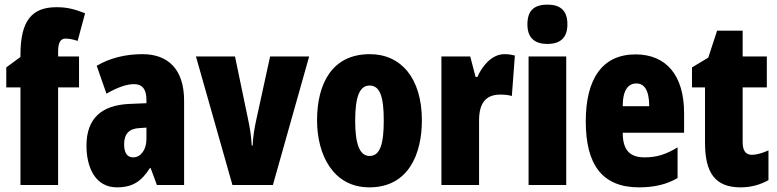

<svg xmlns="http://www.w3.org/2000/svg" viewBox="-20 -796 3344 826"><path d="M320 -420V-553H230V-573C230 -613 240 -630 262 -630C279 -630 296 -626 314 -620L346 -739C297 -758 267 -765 223 -765C117 -765 68 -707 68 -560V-551L7 -506V-420H68V0H230V-420Z M593 -563C517 -563 450 -545 396 -513L438 -393C487 -421 525 -434 557 -434C593 -434 610 -411 610 -366V-352L538 -349C417 -344 352 -287 352 -169C352 -79 388 10 483 10C552 10 589 -17 625 -73H628L655 0H772V-363C772 -498 703 -563 593 -563ZM580 -245 610 -247V-198C610 -151 585 -119 553 -119C527 -119 514 -138 514 -176C514 -220 536 -243 580 -245Z M980 0H1154L1310 -553H1142L1083 -283C1074 -242 1068 -204 1067 -170H1063C1061 -211 1055 -246 1047 -284L991 -553H823Z M1795 -278C1795 -460 1705 -563 1571 -563C1409 -563 1344 -437 1344 -278C1344 -132 1412 10 1569 10C1739 10 1795 -136 1795 -278ZM1508 -276C1508 -380 1527 -428 1570 -428C1615 -428 1631 -379 1631 -278C1631 -176 1615 -125 1570 -125C1527 -125 1508 -177 1508 -276Z M2150 -563C2095 -563 2053 -510 2034 -465H2026L2003 -553H1879V0H2041V-278C2041 -350 2068 -389 2132 -389C2153 -389 2169 -387 2182 -383L2195 -557C2175 -562 2163 -563 2150 -563Z M2335 -776C2275 -776 2249 -748 2249 -691C2249 -635 2278 -607 2335 -607C2392 -607 2421 -635 2421 -691C2421 -747 2395 -776 2335 -776ZM2416 -553H2254V0H2416Z M2714 -562C2573 -562 2500 -459 2500 -274C2500 -90 2569 10 2729 10C2793 10 2847 -2 2895 -30V-162C2844 -131 2804 -119 2753 -119C2689 -119 2659 -151 2659 -225H2923V-310C2923 -472 2846 -562 2714 -562ZM2718 -437C2751 -437 2773 -409 2773 -339H2659C2659 -411 2684 -437 2718 -437Z M3215 -130C3188 -130 3175 -148 3175 -184V-420H3279V-553H3175V-664H3065L3027 -548L2957 -506V-420H3013V-182C3013 -52 3057 10 3166 10C3211 10 3250 -1 3286 -21V-149C3259 -137 3235 -130 3215 -130Z"/></svg>

Font: Noto Sans Lao ExtraCondensed Black
Style: Regular
Weight: 900
Width: 2
Designer: Monotype Design Team
Foundry: Monotype Imaging Inc.
Version: Version 2.003